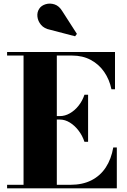

<svg xmlns="http://www.w3.org/2000/svg" viewBox="-20 -1036 696 1056"><path d="M19 0V-19.5H109.5V-730.5H19V-750H612.5V-545H593Q582 -598.5 553 -640.5Q524 -682.5 479.2 -706.5Q434.5 -730.5 376 -730.5H292.5V-19.5H366Q434 -19.5 483 -44.5Q532 -69.5 562 -115.5Q592 -161.5 603 -225H622.5V0ZM444.5 -256Q433.5 -289.5 412.5 -317.2Q391.5 -345 364.5 -361.8Q337.5 -378.5 309.5 -378.5H266V-397.5H309.5Q337.5 -397.5 364.2 -412.8Q391 -428 412.2 -454.8Q433.5 -481.5 444.5 -515H464.5V-256ZM393 -836.5 255 -872.5Q223.5 -878.5 206 -899Q188.5 -919.5 185.8 -944.5Q183 -969.5 196.5 -989Q207.5 -1005.5 231 -1012.8Q254.5 -1020 280 -1011.8Q305.5 -1003.5 323 -974L403 -849.5Z"/></svg>

Font: Bodoni Moda 11pt ExtraBold
Style: Regular
Weight: 800
Designer: Owen Earl
Foundry: indestructible type
Version: Version 2.004